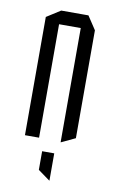

<svg xmlns="http://www.w3.org/2000/svg" viewBox="-78 -548 452 750"><g transform="rotate(10 147.5 -173.0)"><path d="M48 0V-469L103 -504H104V0ZM190 3V-450H246V-23L191 3ZM104 -450V-504H211L246 -451V-450ZM172 158 125 124V50H173V158Z"/></g></svg>

Font: Foldit Light
Style: Regular
Weight: 300
Version: Version 1.003